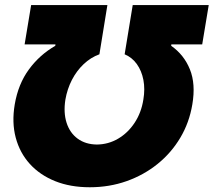

<svg xmlns="http://www.w3.org/2000/svg" viewBox="-20 -748 865 777"><path d="M39.6 -325.2Q53.7 -408.2 97.2 -467.3Q140.6 -526.4 203.6 -562.5L204.6 -568.4H79.6L106 -727.5H414.6L382.3 -528.3Q347.2 -515.6 318.6 -488.5Q290 -461.4 271 -424.6Q252 -387.7 244.6 -344.7Q236.3 -292 249.5 -251Q262.7 -210 294.4 -186.8Q326.2 -163.6 372.1 -163.1Q418.5 -163.6 458 -186.8Q497.6 -210 524.7 -251Q551.8 -292 560.1 -344.7Q567.4 -387.7 560.3 -424.6Q553.2 -461.4 533.9 -488.5Q514.6 -515.6 484.4 -528.3L517.1 -727.5H824.7L798.3 -568.4H673.3L672.9 -562.5Q724.6 -526.4 748.5 -467.3Q772.5 -408.2 758.3 -325.2Q746.1 -252 709.7 -190.7Q673.3 -129.4 617.7 -84.5Q562 -39.6 492.2 -14.9Q422.4 9.8 343.3 9.8Q264.6 9.8 203.1 -14.9Q141.6 -39.6 100.8 -84.5Q60.1 -129.4 43.7 -190.7Q27.3 -252 39.6 -325.2Z"/></svg>

Font: Inter 28pt Black
Style: Italic
Weight: 900
Italic angle: -9.3988°
Designer: Rasmus Andersson
Foundry: rsms
Version: Version 4.001;git-66647c0bb